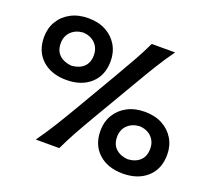

<svg xmlns="http://www.w3.org/2000/svg" viewBox="-134 -974 1283 1162"><g transform="rotate(20 507.5 -392.5)"><path d="M247.1 -401.9Q150.4 -401.9 91.6 -455.1Q32.7 -508.3 32.7 -601.1Q32.7 -657.7 59.6 -702.6Q86.4 -747.6 134.8 -773.4Q183.1 -799.3 248 -799.3Q313 -799.3 360.8 -773.4Q408.7 -747.6 435.3 -702.6Q461.9 -657.7 461.9 -601.1Q461.9 -508.3 403.3 -455.1Q344.7 -401.9 247.1 -401.9ZM198.2 0Q241.2 -60.5 277.8 -119.1Q314.5 -177.7 358.4 -252.4L518.1 -524.9Q563 -602.1 596.7 -661.9Q630.4 -721.7 659.7 -783.7H810.1Q765.6 -721.7 728.8 -661.9Q691.9 -602.1 647 -524.9L486.8 -252.4Q442.9 -177.7 410.4 -119.1Q377.9 -60.5 349.6 0ZM247.6 -493.7Q296.9 -497.1 325.4 -523.9Q354 -550.8 354 -599.6Q354 -644.5 325.4 -674.1Q296.9 -703.6 248 -707Q199.2 -703.6 169.9 -674.6Q140.6 -645.5 140.6 -599.6Q140.6 -550.8 170.2 -523.9Q199.7 -497.1 247.6 -493.7ZM761.7 13.7Q665 13.7 606.2 -39.6Q547.4 -92.8 547.4 -185.5Q547.4 -242.2 574.2 -287.1Q601.1 -332 649.4 -357.9Q697.8 -383.8 762.7 -383.8Q827.6 -383.8 875.7 -357.9Q923.8 -332 950.4 -287.1Q977.1 -242.2 977.1 -185.5Q977.1 -92.8 918.2 -39.6Q859.4 13.7 761.7 13.7ZM761.7 -78.1Q811 -81.1 839.6 -108.2Q868.2 -135.3 868.2 -184.1Q868.2 -229 839.8 -258.3Q811.5 -287.6 762.2 -291Q713.4 -287.6 684.1 -258.8Q654.8 -230 654.8 -184.1Q654.8 -135.3 684.3 -108.2Q713.9 -81.1 761.7 -78.1Z"/></g></svg>

Font: Pinar-FD SemiBold
Style: Regular
Weight: 600
Designer: Amin Abedi
Version: Version 2.000